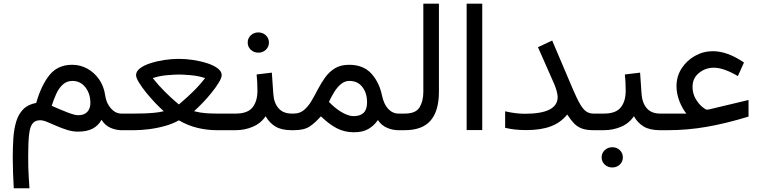

<svg xmlns="http://www.w3.org/2000/svg" viewBox="-20 -697 4076 1028"><path d="M543 -187Q548.8 -145 573.5 -116.9Q598.1 -88.9 630.4 -88.9H643.1V0H630.4Q600.6 0 571.5 -12.7Q542.5 -25.4 523.4 -55.7Q506.8 -24.4 476.1 -8.3Q445.3 7.8 397.5 7.8Q368.7 7.8 339.1 -1.5Q309.6 -10.7 282.5 -22.7Q255.4 -34.7 232.9 -43.9Q210.4 -53.2 195.3 -53.2Q168 -53.2 154.1 -35.4Q140.1 -17.6 135.5 24.9Q130.9 67.4 130.9 142.6Q130.9 175.8 131.6 201.9Q132.3 228 134 253.4Q135.7 278.8 137.7 311H53.7Q51.3 266.1 49.8 226.8Q48.3 187.5 48.3 147.5Q48.3 92.8 51.5 43.5Q54.7 -5.9 66.7 -45.7Q78.6 -85.4 104 -111.6Q129.4 -137.7 173.8 -146Q201.2 -241.2 245.4 -295.7Q289.6 -350.1 366.2 -350.1Q411.1 -350.1 448.7 -328.9Q486.3 -307.6 511.5 -270.8Q536.6 -233.9 543 -187ZM463.9 -145.5Q463.9 -195.8 437 -229.7Q410.2 -263.7 368.2 -263.7Q337.9 -263.7 316.9 -244.9Q295.9 -226.1 281.7 -195.6Q267.6 -165 256.8 -130.4Q310.1 -106.9 345.5 -93.5Q380.9 -80.1 398.4 -80.1Q430.7 -80.1 447.3 -97.9Q463.9 -115.7 463.9 -145.5Z M937.5 -381.8Q975.1 -381.8 1015.1 -375.7Q1055.2 -369.6 1089.6 -358.4Q1124 -347.2 1145.5 -331.1Q1167 -314.9 1167 -294.9Q1167 -280.8 1152.1 -255.9Q1137.2 -231 1114 -202.1Q1090.8 -173.3 1065.4 -146.7Q1040 -120.1 1019 -101.6Q1053.2 -92.8 1084 -90.8Q1114.7 -88.9 1139.6 -88.9H1215.3V0H1140.1Q1088.9 0 1037.8 -12.2Q986.8 -24.4 937.5 -52.7Q905.3 -34.2 863 -22.5Q820.8 -10.7 778.1 -5.4Q735.4 0 701.2 0H625V-88.9H701.7Q718.3 -88.9 746.3 -89.6Q774.4 -90.3 804.4 -93Q834.5 -95.7 856.9 -101.6Q835.9 -120.1 810.5 -146.7Q785.2 -173.3 762 -202.1Q738.8 -231 723.6 -255.9Q708.5 -280.8 708.5 -294.9Q708.5 -314.9 729.5 -331.1Q750.5 -347.2 784.9 -358.4Q819.3 -369.6 859.4 -375.7Q899.4 -381.8 937.5 -381.8ZM937.5 -297.9Q915.5 -297.9 874.8 -294.4Q834 -291 797.9 -278.8Q829.6 -238.8 861.8 -207Q894 -175.3 915.8 -156.5Q937.5 -137.7 937.5 -137.7Q937.5 -137.7 959.5 -156.5Q981.4 -175.3 1014.2 -207Q1046.9 -238.8 1078.1 -278.8Q1042 -291 1001 -294.4Q960 -297.9 937.5 -297.9Z M1354 -298.3 1435.5 -308.1 1443.4 -193.8Q1446.3 -147 1470.9 -117.9Q1495.6 -88.9 1542.5 -88.9H1552.2V0H1541.5Q1487.3 0 1454.8 -19.5Q1422.4 -39.1 1402.3 -74.7Q1376 -36.1 1333 -18.1Q1290 0 1243.2 0H1197.3V-88.9H1243.2Q1305.2 -88.9 1331.8 -121.6Q1358.4 -154.3 1358.4 -211.9Q1358.4 -235.4 1357.2 -256.3Q1356 -277.3 1354 -298.3ZM1306.2 -469.2Q1306.2 -492.2 1322.8 -507.8Q1339.4 -523.4 1363.3 -523.4Q1387.2 -523.4 1403.6 -507.8Q1419.9 -492.2 1419.9 -469.2Q1419.9 -446.3 1403.6 -430.7Q1387.2 -415 1363.3 -415Q1339.4 -415 1322.8 -430.7Q1306.2 -446.3 1306.2 -469.2Z M1554.7 0H1534.2V-88.9H1552.2Q1585 -88.9 1607.4 -107.7Q1629.9 -126.5 1647.5 -156.2Q1665 -186 1682.4 -219.5Q1699.7 -252.9 1721.2 -282.7Q1742.7 -312.5 1773.2 -331.3Q1803.7 -350.1 1848.6 -350.1Q1925.3 -350.1 1967.8 -303.5Q2010.3 -256.8 2024.9 -187.5Q2034.7 -139.6 2058.3 -114.3Q2082 -88.9 2113.3 -88.9H2126V0H2112.8Q2081.5 0 2051.8 -12.9Q2022 -25.9 2003.4 -54.2Q1982.9 -24.4 1952.6 -6.6Q1922.4 11.2 1874 11.2Q1825.2 11.2 1783.9 -10Q1742.7 -31.2 1698.2 -74.2Q1666.5 -38.6 1637.2 -19.3Q1607.9 0 1554.7 0ZM1850.6 -263.7Q1826.2 -263.7 1806.2 -247.3Q1786.1 -231 1770 -205.1Q1753.9 -179.2 1741.2 -151.4Q1757.3 -134.8 1773.4 -121.6Q1789.6 -108.4 1804.7 -99.1Q1843.8 -75.2 1873 -75.2Q1945.3 -75.2 1945.3 -147.9Q1945.3 -198.7 1920.2 -231.2Q1895 -263.7 1850.6 -263.7Z M2107.4 -88.9H2147.5Q2206.1 -88.9 2226.3 -122.1Q2246.6 -155.3 2246.6 -205.1V-677.2H2330.1V-205.6Q2330.1 -104 2285.9 -52Q2241.7 0 2147 0H2107.4Z M2562 -677.2V-0.5H2478.5V-677.2Z M2965.8 -177.7Q2965.8 -190.4 2960.2 -210.7Q2954.6 -231 2946.8 -248.5L2860.4 -444.3L2936.5 -480L3047.4 -219.2Q3069.8 -166.5 3086.7 -138.2Q3103.5 -109.9 3119.9 -99.4Q3136.2 -88.9 3157.2 -88.9H3177.7V0H3157.2Q3118.7 0 3094.5 -9.3Q3070.3 -18.6 3052.7 -37.1Q3035.2 -55.7 3017.1 -84Q2982.9 -41 2929.9 -20.8Q2877 -0.5 2797.9 -0.5Q2763.7 -0.5 2736.3 -3.7Q2709 -6.8 2684.6 -12.7V-101.1Q2740.7 -87.9 2790.5 -87.9Q2965.8 -87.9 2965.8 -177.7Z M3157.7 -88.9H3214.8Q3276.9 -88.9 3303.5 -121.6Q3330.1 -154.3 3330.1 -211.9Q3330.1 -235.4 3328.9 -256.3Q3327.6 -277.3 3325.7 -298.3L3407.2 -308.1L3415 -193.8Q3418 -147 3442.6 -117.9Q3467.3 -88.9 3514.2 -88.9H3523.9V0H3513.2Q3459 0 3426.5 -19.5Q3394 -39.1 3374 -74.7Q3347.7 -36.1 3304.7 -18.1Q3261.7 0 3214.8 0H3157.7ZM3201.2 145.5Q3201.2 122.6 3217.8 106.9Q3234.4 91.3 3258.3 91.3Q3282.2 91.3 3298.6 106.9Q3314.9 122.6 3314.9 145.5Q3314.9 168.5 3298.6 184.1Q3282.2 199.7 3258.3 199.7Q3234.4 199.7 3217.8 184.1Q3201.2 168.5 3201.2 145.5Z M3654.8 -88.9Q3632.8 -116.2 3617.4 -156Q3602.1 -195.8 3602.1 -235.8Q3602.1 -288.1 3629.4 -330.6Q3656.7 -373 3701.2 -397.9Q3745.6 -422.9 3796.9 -422.9Q3874.5 -422.9 3963.4 -362.3L3930.7 -289.6Q3854.5 -334.5 3802.2 -334.5Q3757.3 -334.5 3722.7 -306.6Q3688 -278.8 3688 -232.4Q3688 -196.3 3704.3 -168.5Q3720.7 -140.6 3739.3 -125.2Q3757.8 -109.9 3764.2 -109.9Q3772.9 -109.9 3781.2 -112.3L3987.8 -161.6V-72.8Q3866.2 -35.6 3762.9 -17.8Q3659.7 0 3558.1 0H3505.9V-88.9Z"/></svg>

Font: Vazirmatn RD
Style: Regular
Weight: 400
Designer: Saber Rastikerdar
Foundry: Saber Rastikerdar
Version: Version 32.102